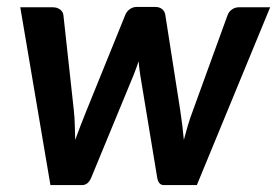

<svg xmlns="http://www.w3.org/2000/svg" viewBox="-20 -534 800 554"><path d="M38.5 -513H132Q145 -513 153.5 -506.5Q162 -500 163 -490L193 -216Q195.5 -193.5 195.8 -172.5Q196 -151.5 197 -130.5Q204.5 -151.5 212.8 -172.5Q221 -193.5 230 -216L341.5 -491Q345.5 -501 354.5 -507.5Q363.5 -514 374.5 -514H427.5Q440.5 -514 448 -507.5Q455.5 -501 457 -491L500 -216Q503.5 -193.5 506 -172.5Q508.5 -151.5 510.5 -130.5Q516 -151.5 522.2 -172.5Q528.5 -193.5 537 -216L636.5 -490Q640 -500 649 -506.5Q658 -513 669.5 -513H759.5L548 0H452.5Q437 0 433.5 -22L384.5 -318.5Q381.5 -338.5 380 -357Q376.5 -347 373 -337.2Q369.5 -327.5 365.5 -317.5L243.5 -22Q234.5 0 217 0H125.5Z"/></svg>

Font: Lato TR
Style: Bold Italic
Weight: 700
Italic angle: -12°
Designer: Lukasz Dziedzic
Foundry: tyPoland Lukasz Dziedzic
Version: Version 1.104 2013